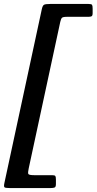

<svg xmlns="http://www.w3.org/2000/svg" viewBox="-72 -800 488 970"><path d="M182 -780H375.5Q390 -780 393 -775.5Q396 -771 396 -756V-734Q396 -721 391 -718Q386 -715 373.5 -715H265.5Q246 -715 241 -710Q236 -705 232.5 -689.5L73 51Q68.5 71.5 70.8 78.2Q73 85 101 85H191Q204.5 85 207.5 89.2Q210.5 93.5 210.5 107V129.5Q210.5 144.5 204 147.2Q197.5 150 184 150H-24Q-45 150 -49.2 146.2Q-53.5 142.5 -50 125.5L139 -752.5Q143 -772 150.5 -776Q158 -780 182 -780Z"/></svg>

Font: Besley* Medium
Style: Italic
Weight: 500
Italic angle: -13°
Designer: Owen Earl
Foundry: indestructible type*
Version: Version 3.000; ttfautohint (v1.8.3)